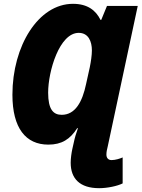

<svg xmlns="http://www.w3.org/2000/svg" viewBox="-20 -745 741 1005"><path d="M499 240C542 240 594 229 622 215V79C609 85 584 93 564 93C546 93 537 81 537 64C537 51 540 36 544 21L701 -714H540L510 -641H506C482 -690 439 -725 362 -725C181 -725 45 -505 45 -249C45 -74 115 12 233 12C303 12 347 -16 384 -74H388C379 -49 371 -23 366 2L359 33C354 55 350 85 350 107C350 190 398 240 499 240ZM303 -144C259 -144 232 -172 232 -260C232 -372 291 -573 392 -573C443 -573 461 -528 461 -481C461 -456 456 -423 450 -393L431 -307C411 -210 373 -144 303 -144Z"/></svg>

Font: Noto Sans UI SemiCondensed Black
Style: Italic
Weight: 900
Width: 4
Italic angle: -372°
Designer: Monotype Design Team
Foundry: Monotype Imaging Inc.
Version: Version 1.901